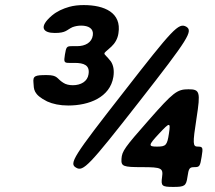

<svg xmlns="http://www.w3.org/2000/svg" viewBox="-20 -737 848 757"><path d="M528 -335C725 -587 742 -615 714 -632C684 -648 662 -624 466 -372C269 -120 251 -92 280 -76C308 -59 331 -83 528 -335ZM755 -272C771 -375 768 -385 723 -385C678 -385 663 -373 567 -264C471 -155 461 -141 459 -111C457 -81 465 -78 541 -78C617 -78 624 -74 619 -39C614 -4 618 0 663 0C708 0 714 -4 719 -39C724 -74 727 -78 747 -78C767 -78 769 -82 775 -119C781 -155 780 -159 760 -159C740 -159 739 -169 755 -272ZM607 -210C650 -256 653 -256 646 -210C639 -164 634 -159 599 -159C564 -159 564 -164 607 -210ZM329 -444C325 -416 299 -401 267 -401C253 -401 239 -404 229 -411C203 -427 209 -441 164 -441C118 -441 109 -438 112 -410C114 -386 110 -365 166 -337C188 -327 216 -321 249 -321C331 -321 414 -353 427 -434C431 -460 427 -480 417 -495C386 -535 380 -517 419 -553C433 -566 444 -584 447 -606C460 -687 392 -717 310 -717C290 -717 271 -715 253 -710C228 -703 204 -692 185 -676C130 -629 151 -607 196 -607C241 -607 242 -619 266 -630C277 -634 288 -636 300 -636C328 -636 350 -625 346 -598C342 -569 316 -555 284 -555H263C243 -555 241 -552 236 -522C231 -492 233 -489 253 -489H274C311 -489 335 -480 329 -444Z"/></svg>

Font: Asimov Print
Style: AIt
Weight: 500
Designer: Google
Version: Version 2.000980: 2014